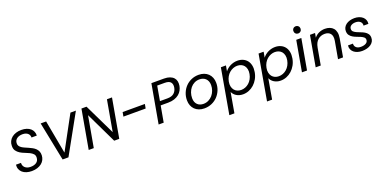

<svg xmlns="http://www.w3.org/2000/svg" viewBox="-6 -1872 6502 3236"><g transform="rotate(-20 3245.5 -253.5)"><path d="M510 -184Q508 -143 490.5 -108Q473 -73 441 -47.5Q409 -22 364 -7.5Q319 7 264 7Q213 7 170.5 -6.5Q128 -20 99 -45Q70 -70 56 -106Q42 -142 47 -186H137Q135 -164 142 -142.5Q149 -121 165 -104.5Q181 -88 206.5 -77.5Q232 -67 268 -67Q334 -67 373.5 -95Q413 -123 416 -177Q419 -219 395.5 -244.5Q372 -270 335 -288.5Q298 -307 254.5 -323Q211 -339 174 -362Q137 -385 112.5 -419.5Q88 -454 90 -509Q90 -553 108 -589.5Q126 -626 158 -652Q190 -678 234 -692Q278 -706 331 -706Q383 -706 424 -692.5Q465 -679 492.5 -655Q520 -631 533.5 -598Q547 -565 545 -527H450Q451 -546 444.5 -564.5Q438 -583 422.5 -598Q407 -613 383 -622Q359 -631 326 -631Q264 -631 224.5 -603Q185 -575 182 -524Q180 -494 193.5 -473Q207 -452 230.5 -436Q254 -420 284.5 -407Q315 -394 346.5 -380Q378 -366 408.5 -349.5Q439 -333 462 -310.5Q485 -288 498.5 -257.5Q512 -227 510 -184Z M676 -697H774L885 -98L1210 -697H1308L921 0H816Z M1956 -698 1832 0H1741L1474 -555L1375 0H1284L1408 -698H1499L1767 -144L1865 -698Z M2040 -405H2439L2425 -328H2026Z M2828 -363Q2906 -363 2946.5 -398.5Q2987 -434 2998 -493Q3009 -554 2980.5 -589.5Q2952 -625 2874 -625H2740L2694 -363ZM3091 -493Q3084 -453 3064.5 -416.5Q3045 -380 3011 -352Q2977 -324 2928 -307.5Q2879 -291 2815 -291H2681L2629 0H2538L2662 -697H2887Q2948 -697 2990.5 -681Q3033 -665 3058 -637.5Q3083 -610 3090.5 -573Q3098 -536 3091 -493Z M3691 -328Q3691 -257 3665.5 -196Q3640 -135 3595.5 -89Q3551 -43 3490 -17Q3429 9 3358 9Q3306 9 3263 -7.5Q3220 -24 3189.5 -54Q3159 -84 3142.5 -126Q3126 -168 3126 -219Q3126 -289 3151 -350.5Q3176 -412 3220 -458Q3264 -504 3324.5 -530.5Q3385 -557 3456 -557Q3508 -557 3551.5 -541Q3595 -525 3626 -495Q3657 -465 3674 -422.5Q3691 -380 3691 -328ZM3220 -223Q3220 -184 3231.5 -155Q3243 -126 3263.5 -106.5Q3284 -87 3311 -77.5Q3338 -68 3369 -68Q3419 -68 3461 -89Q3503 -110 3533 -145Q3563 -180 3580 -226.5Q3597 -273 3597 -323Q3597 -363 3584.5 -392.5Q3572 -422 3551 -441.5Q3530 -461 3502 -470.5Q3474 -480 3443 -480Q3393 -480 3351.5 -459Q3310 -438 3281 -402.5Q3252 -367 3236 -320.5Q3220 -274 3220 -223Z M3927 -447Q3943 -469 3966.5 -489Q3990 -509 4018.5 -524Q4047 -539 4080.5 -548Q4114 -557 4151 -557Q4206 -557 4250.5 -537Q4295 -517 4323.5 -480.5Q4352 -444 4362.5 -392Q4373 -340 4362 -276Q4351 -212 4321.5 -159.5Q4292 -107 4250.5 -69.5Q4209 -32 4158 -11.5Q4107 9 4052 9Q4014 9 3984 -0.5Q3954 -10 3931 -25Q3908 -40 3891.5 -60Q3875 -80 3866 -101L3803 260H3712L3854 -548H3945ZM4269 -276Q4278 -324 4269.5 -362Q4261 -400 4240.5 -425.5Q4220 -451 4188.5 -464.5Q4157 -478 4119 -478Q4082 -478 4046 -464Q4010 -450 3979.5 -424Q3949 -398 3927.5 -360.5Q3906 -323 3897 -275Q3888 -227 3896.5 -189Q3905 -151 3926 -124.5Q3947 -98 3978.5 -84.5Q4010 -71 4047 -71Q4085 -71 4121 -85Q4157 -99 4187 -125Q4217 -151 4238.5 -189.5Q4260 -228 4269 -276Z M4603 -447Q4619 -469 4642.5 -489Q4666 -509 4694.5 -524Q4723 -539 4756.5 -548Q4790 -557 4827 -557Q4882 -557 4926.5 -537Q4971 -517 4999.5 -480.5Q5028 -444 5038.5 -392Q5049 -340 5038 -276Q5027 -212 4997.5 -159.5Q4968 -107 4926.5 -69.5Q4885 -32 4834 -11.5Q4783 9 4728 9Q4690 9 4660 -0.5Q4630 -10 4607 -25Q4584 -40 4567.5 -60Q4551 -80 4542 -101L4479 260H4388L4530 -548H4621ZM4945 -276Q4954 -324 4945.5 -362Q4937 -400 4916.5 -425.5Q4896 -451 4864.5 -464.5Q4833 -478 4795 -478Q4758 -478 4722 -464Q4686 -450 4655.5 -424Q4625 -398 4603.5 -360.5Q4582 -323 4573 -275Q4564 -227 4572.5 -189Q4581 -151 4602 -124.5Q4623 -98 4654.5 -84.5Q4686 -71 4723 -71Q4761 -71 4797 -85Q4833 -99 4863 -125Q4893 -151 4914.5 -189.5Q4936 -228 4945 -276Z M5206 -548H5297L5200 0H5109ZM5276 -637Q5248 -637 5229.5 -655.5Q5211 -674 5211 -702Q5211 -730 5229.5 -748.5Q5248 -767 5276 -767Q5302 -767 5320.5 -748.5Q5339 -730 5339 -702Q5339 -674 5320.5 -655.5Q5302 -637 5276 -637Z M5811 -310Q5825 -395 5791 -437Q5757 -479 5688 -479Q5618 -479 5567 -435.5Q5516 -392 5500 -303V-305L5446 0H5355L5452 -548H5543L5529 -469Q5564 -513 5614.5 -535.5Q5665 -558 5721 -558Q5768 -558 5806.5 -543.5Q5845 -529 5870 -499.5Q5895 -470 5904 -426Q5913 -382 5903 -323L5846 0H5756Z M6408 -149Q6408 -112 6391.5 -83Q6375 -54 6345.5 -33.5Q6316 -13 6275.5 -2Q6235 9 6188 9Q6143 9 6105.5 -3Q6068 -15 6041.5 -37Q6015 -59 6001.5 -90.5Q5988 -122 5993 -161H6082Q6078 -119 6107 -91.5Q6136 -64 6193 -64Q6247 -64 6282.5 -85Q6318 -106 6318 -146Q6318 -174 6297.5 -191.5Q6277 -209 6246 -222Q6215 -235 6179.5 -248Q6144 -261 6113 -279.5Q6082 -298 6061.5 -326.5Q6041 -355 6041 -400Q6041 -435 6056.5 -464Q6072 -493 6099.5 -513.5Q6127 -534 6165.5 -545.5Q6204 -557 6250 -557Q6295 -557 6332 -544.5Q6369 -532 6395 -509.5Q6421 -487 6433.5 -455.5Q6446 -424 6441 -385H6354Q6359 -430 6328.5 -457Q6298 -484 6244 -484Q6195 -484 6163.5 -462.5Q6132 -441 6132 -403Q6132 -373 6152.5 -355Q6173 -337 6203.5 -323Q6234 -309 6270 -296Q6306 -283 6336.5 -265Q6367 -247 6387.5 -219.5Q6408 -192 6408 -149Z"/></g></svg>

Font: SVN-Poppins
Style: Italic
Weight: 400
Italic angle: -10°
Designer: Ninad Kale (Devanagari), Jonny Pinhorn (Latin)
Foundry: Indian Type Foundry
Version: Version 3.002 2017; ttfautohint (v1.8.3)